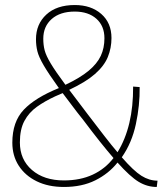

<svg xmlns="http://www.w3.org/2000/svg" viewBox="-20 -732 646 763"><path d="M234 11Q172 11 126 -11.5Q80 -34 54.5 -73.5Q29 -113 29 -165Q29 -248 74.5 -296Q120 -344 214 -382Q173 -439 153.5 -472.5Q134 -506 128.5 -528.5Q123 -551 123 -576Q123 -636 164 -674Q205 -712 277 -712Q342 -712 382.5 -676.5Q423 -641 423 -581Q423 -541 408.5 -505.5Q394 -470 357.5 -438Q321 -406 255 -375Q271 -354 289.5 -329.5Q308 -305 330 -276Q366 -229 394.5 -192Q423 -155 447 -127Q510 -229 509 -388L535 -386Q536 -314 520 -239Q504 -164 464 -107Q511 -53 542 -33.5Q573 -14 606 -14L603 11Q565 11 531 -9.5Q497 -30 447 -86Q412 -42 359 -15.5Q306 11 234 11ZM152 -578Q152 -553 157.5 -532Q163 -511 181.5 -480Q200 -449 240 -395Q299 -423 332.5 -451Q366 -479 380.5 -510Q395 -541 395 -580Q395 -629 363 -657.5Q331 -686 277 -686Q219 -686 185.5 -656.5Q152 -627 152 -578ZM59 -166Q59 -98 107 -56.5Q155 -15 234 -15Q299 -15 348.5 -38Q398 -61 431 -104Q406 -133 376.5 -170Q347 -207 311 -255Q286 -286 266 -313Q246 -340 229 -362L199 -349Q158 -330 126.5 -307.5Q95 -285 77 -251.5Q59 -218 59 -166Z"/></svg>

Font: Prodigy Sans ExtraLight
Style: Regular
Weight: 200
Designer: Wei Huang
Foundry: Wei Huang
Version: Version 1.003; ttfautohint (v1.8.3)